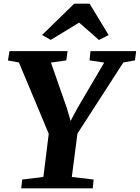

<svg xmlns="http://www.w3.org/2000/svg" viewBox="-20 -1020 758 1040"><path d="M95 0 100.5 -47.5 215 -61.5 244 -295.5 82.5 -681.5 23 -692.5 31.5 -743H346L339 -693L256 -681L341.5 -436.5L362.5 -365L400 -435.5L544.5 -681L465 -693L470 -743H717.5L711 -693L648 -681.5L399.5 -296.5L369 -61.5L487 -47.5L482.5 0ZM208 -830.5 382 -1000H465.5L568.5 -830L516 -803.5Q489 -827 462.2 -850.8Q435.5 -874.5 408.5 -897.5Q370.5 -874 331.8 -850.5Q293 -827 254.5 -804Z"/></svg>

Font: Merriweather 24pt ExtraBold
Style: Italic
Weight: 800
Italic angle: -7.8°
Version: Version 2.101